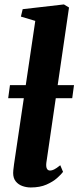

<svg xmlns="http://www.w3.org/2000/svg" viewBox="-20 -837 354 868"><path d="M189.5 -101Q187.5 -84 191.8 -75Q196 -66 206.5 -66Q214.5 -66 224.5 -70.8Q234.5 -75.5 252.5 -90L265 -60Q256.5 -48.5 238 -32Q219.5 -15.5 190 -2.5Q160.5 10.5 119 10.5Q99.5 10.5 81.2 4Q63 -2.5 51.2 -17Q39.5 -31.5 39.5 -55Q39.5 -60.5 40.2 -67.8Q41 -75 42 -82.5Q43 -90 43.5 -95L139.5 -742.5L74.5 -762L82.5 -795.5L269 -817L292 -803ZM314.5 -452 306.5 -393H17L25 -452Z"/></svg>

Font: Merriweather 48pt ExtraBold
Style: Italic
Weight: 800
Italic angle: -7.8°
Version: Version 2.101